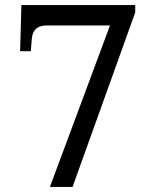

<svg xmlns="http://www.w3.org/2000/svg" viewBox="-20 -734 599 754"><path d="M176 0 412 -634H163Q110 -634 105 -583L101 -533H59L64 -714H511V-685L265 0Z"/></svg>

Font: Noto Serif Dogra
Style: Regular
Weight: 400
Designer: Ek Type
Foundry: Ek Type
Version: Version 1.005